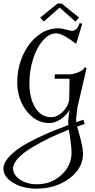

<svg xmlns="http://www.w3.org/2000/svg" viewBox="-59 -702 553 1112"><path d="M173.8 -600.6 274.4 -681.6H297.9L398.4 -600.6L377.9 -577.1L286.1 -658.2L194.3 -577.1ZM-39.1 273.4Q-39.1 243.2 -10.3 210.4Q18.6 177.7 59.1 151.4Q99.6 125 155.3 98.1Q210.9 71.3 252.4 54.7Q293.9 38.1 336.9 22.5Q335.9 10.7 335.9 2Q335.9 -6.8 336.9 -14.6L343.8 -64.5Q323.2 -32.2 291.5 -10.7Q259.8 10.7 226.6 10.7Q150.4 10.7 95.7 -58.1Q41 -127 41 -225.6Q41 -309.6 73.7 -381.8Q106.4 -454.1 160.6 -496.1Q214.8 -538.1 278.3 -538.1Q296.9 -538.1 330.1 -529.3Q349.6 -523.4 356.4 -523.4Q386.7 -523.4 400.4 -563.5L402.3 -568.4L417 -564.5L382.8 -449.2L373 -454.1Q349.6 -473.6 318.4 -491.2Q287.1 -508.8 265.6 -508.8Q225.6 -508.8 189.5 -467.8Q153.3 -426.8 132.3 -359.9Q111.3 -293 111.3 -218.8Q111.3 -132.8 145.5 -78.1Q179.7 -23.4 236.3 -23.4Q273.4 -23.4 305.2 -55.2Q336.9 -86.9 341.8 -126Q341.8 -130.9 343.8 -246.1H256.8L258.8 -271.5H342.8Q366.2 -271.5 394 -283.2Q421.9 -294.9 428.7 -307.6L430.7 -312.5L442.4 -307.6L389.6 -81.1L381.8 -12.7V-7.8Q381.8 -2 382.8 5.9L423.8 -8.8L431.6 15.6L387.7 31.2Q391.6 46.9 398.4 69.3Q421.9 151.4 421.9 187.5Q421.9 272.5 342.8 331.5Q263.7 390.6 152.3 390.6Q74.2 390.6 17.6 356.9Q-39.1 323.2 -39.1 273.4ZM16.6 273.4Q16.6 310.5 56.6 337.9Q96.7 365.2 154.3 365.2Q238.3 365.2 296.9 311Q355.5 256.8 355.5 180.7Q355.5 150.4 345.7 86.9Q342.8 68.4 339.8 48.8Q284.2 70.3 231.9 95.2Q179.7 120.1 128.9 150.4Q78.1 180.7 47.4 212.9Q16.6 245.1 16.6 273.4Z"/></svg>

Font: Kleymisska
Style: Regular
Weight: 500
Italic angle: -8°
Designer: gluk
Foundry: gluk
Version: Version 0.298